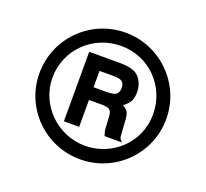

<svg xmlns="http://www.w3.org/2000/svg" viewBox="-107 -841 911 851"><g transform="rotate(20 349.0 -415.5)"><path d="M349 -714C182 -714 50 -579 50 -415C50 -249 185 -117 349 -117C515 -117 648 -251 648 -415C648 -581 513 -714 349 -714ZM349 -181C219 -181 111 -287 111 -416C111 -548 218 -652 350 -652C483 -652 586 -547 586 -414C586 -282 478 -181 349 -181ZM485 -270C484 -277 483 -300 480 -340C479 -361 477 -376 472 -385C469 -392 460 -400 447 -408C462 -419 472 -430 478 -441C483 -453 486 -467 486 -484C486 -516 470 -555 438 -568C422 -575 399 -579 370 -579H225V-251H297V-378H355C372 -378 384 -376 391 -373C397 -369 401 -364 403 -357C405 -352 407 -335 408 -304C408 -283 410 -270 417 -251H499C492 -258 487 -264 485 -270ZM404 -447C396 -441 380 -438 357 -438H297V-515H358C389 -515 415 -514 415 -477C415 -463 411 -453 404 -447Z"/></g></svg>

Font: Mesarto
Style: Regular
Weight: 700
Designer: Mohamed Gaber
Foundry: Kief Type Foundry
Version: Version 2.020